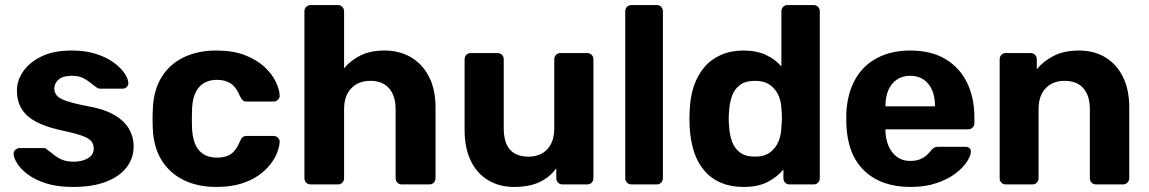

<svg xmlns="http://www.w3.org/2000/svg" viewBox="-20 -730 4547 760"><path d="M268 10Q206 10 161.5 -4.5Q117 -19 89.5 -40Q62 -61 48.5 -82.5Q35 -104 34 -119Q33 -130 41 -137Q49 -144 57 -144H154Q157 -144 160 -143Q163 -142 166 -138Q179 -129 193 -117.5Q207 -106 225.5 -98Q244 -90 272 -90Q305 -90 328 -103.5Q351 -117 351 -142Q351 -160 340.5 -172Q330 -184 301 -194Q272 -204 215 -216Q161 -228 123 -248Q85 -268 66 -298.5Q47 -329 47 -372Q47 -411 71.5 -447Q96 -483 144 -506.5Q192 -530 264 -530Q319 -530 360.5 -516.5Q402 -503 430 -482.5Q458 -462 472.5 -440.5Q487 -419 488 -403Q489 -393 482 -386Q475 -379 466 -379H377Q372 -379 368 -380.5Q364 -382 361 -385Q349 -393 336.5 -403.5Q324 -414 307 -422Q290 -430 263 -430Q230 -430 212.5 -415.5Q195 -401 195 -379Q195 -365 204 -353Q213 -341 241 -331Q269 -321 326 -310Q394 -298 434 -274Q474 -250 491.5 -218.5Q509 -187 509 -151Q509 -104 481 -67.5Q453 -31 399.5 -10.5Q346 10 268 10Z M836 10Q763 10 707.5 -17Q652 -44 620 -95.5Q588 -147 585 -219Q584 -235 584 -259.5Q584 -284 585 -300Q588 -373 619.5 -424.5Q651 -476 707 -503Q763 -530 836 -530Q903 -530 950 -511.5Q997 -493 1027 -465Q1057 -437 1071.5 -406.5Q1086 -376 1087 -353Q1088 -343 1080.5 -335.5Q1073 -328 1063 -328H956Q946 -328 940.5 -333.5Q935 -339 930 -349Q916 -384 894 -399Q872 -414 839 -414Q794 -414 768 -385Q742 -356 740 -295Q739 -256 740 -224Q743 -162 768.5 -134Q794 -106 839 -106Q874 -106 895 -121Q916 -136 930 -171Q934 -181 940 -186.5Q946 -192 956 -192H1063Q1073 -192 1080.5 -184.5Q1088 -177 1087 -167Q1086 -150 1077.5 -127Q1069 -104 1050.5 -80Q1032 -56 1003 -35.5Q974 -15 932.5 -2.5Q891 10 836 10Z M1210 0Q1199 0 1192 -7Q1185 -14 1185 -25V-685Q1185 -696 1192 -703Q1199 -710 1210 -710H1318Q1328 -710 1335 -703Q1342 -696 1342 -685V-460Q1369 -492 1408 -511Q1447 -530 1502 -530Q1561 -530 1606.5 -503.5Q1652 -477 1678 -426.5Q1704 -376 1704 -304V-25Q1704 -14 1697 -7Q1690 0 1679 0H1570Q1560 0 1553 -7Q1546 -14 1546 -25V-298Q1546 -351 1520 -380.5Q1494 -410 1446 -410Q1399 -410 1370.5 -380.5Q1342 -351 1342 -298V-25Q1342 -14 1335 -7Q1328 0 1318 0Z M2015 10Q1957 10 1912.5 -16.5Q1868 -43 1843.5 -93.5Q1819 -144 1819 -216V-495Q1819 -506 1826 -513Q1833 -520 1843 -520H1949Q1960 -520 1967 -513Q1974 -506 1974 -495V-222Q1974 -110 2072 -110Q2119 -110 2146.5 -139.5Q2174 -169 2174 -222V-495Q2174 -506 2181 -513Q2188 -520 2199 -520H2305Q2315 -520 2322 -513Q2329 -506 2329 -495V-25Q2329 -14 2322 -7Q2315 0 2305 0H2207Q2196 0 2189 -7Q2182 -14 2182 -25V-64Q2156 -28 2115 -9Q2074 10 2015 10Z M2480 0Q2469 0 2462 -7Q2455 -14 2455 -25V-685Q2455 -696 2462 -703Q2469 -710 2480 -710H2580Q2590 -710 2597 -703Q2604 -696 2604 -685V-25Q2604 -14 2597 -7Q2590 0 2580 0Z M2923 10Q2873 10 2834 -6.5Q2795 -23 2768 -54.5Q2741 -86 2727 -129.5Q2713 -173 2710 -226Q2709 -245 2709 -260.5Q2709 -276 2710 -294Q2712 -346 2726.5 -389Q2741 -432 2767.5 -463.5Q2794 -495 2833.5 -512.5Q2873 -530 2923 -530Q2975 -530 3012 -512.5Q3049 -495 3073 -467V-685Q3073 -696 3080 -703Q3087 -710 3098 -710H3201Q3211 -710 3218 -703Q3225 -696 3225 -685V-25Q3225 -14 3218 -7Q3211 0 3201 0H3105Q3095 0 3088 -7Q3081 -14 3081 -25V-59Q3056 -29 3018 -9.5Q2980 10 2923 10ZM2969 -110Q3006 -110 3028.5 -127Q3051 -144 3061.5 -170Q3072 -196 3073 -226Q3075 -245 3075 -264Q3075 -283 3073 -301Q3072 -329 3061 -353.5Q3050 -378 3027.5 -394Q3005 -410 2969 -410Q2931 -410 2909 -393.5Q2887 -377 2877.5 -350Q2868 -323 2866 -291Q2863 -260 2866 -229Q2868 -197 2877.5 -170Q2887 -143 2909 -126.5Q2931 -110 2969 -110Z M3584 10Q3469 10 3401.5 -54Q3334 -118 3330 -240Q3330 -248 3330 -261.5Q3330 -275 3330 -283Q3334 -360 3365 -415.5Q3396 -471 3452 -500.5Q3508 -530 3583 -530Q3667 -530 3723.5 -495.5Q3780 -461 3808.5 -401.5Q3837 -342 3837 -265V-242Q3837 -232 3829.5 -225Q3822 -218 3812 -218H3485Q3485 -217 3485 -214.5Q3485 -212 3485 -210Q3486 -178 3497.5 -151.5Q3509 -125 3530.5 -109Q3552 -93 3582 -93Q3607 -93 3623 -100Q3639 -107 3649.5 -117Q3660 -127 3665 -134Q3674 -144 3679.5 -146.5Q3685 -149 3697 -149H3801Q3811 -149 3817.5 -143.5Q3824 -138 3823 -128Q3822 -112 3806.5 -88.5Q3791 -65 3761 -42.5Q3731 -20 3686.5 -5Q3642 10 3584 10ZM3485 -309H3681V-311Q3681 -347 3669.5 -373.5Q3658 -400 3636 -415Q3614 -430 3583 -430Q3552 -430 3530 -415Q3508 -400 3496.5 -373.5Q3485 -347 3485 -311Z M3961 0Q3951 0 3944 -7Q3937 -14 3937 -25V-495Q3937 -506 3944 -513Q3951 -520 3961 -520H4059Q4070 -520 4077 -513Q4084 -506 4084 -495V-456Q4110 -488 4151 -509Q4192 -530 4251 -530Q4310 -530 4354.5 -503.5Q4399 -477 4424.5 -426.5Q4450 -376 4450 -304V-25Q4450 -14 4442.5 -7Q4435 0 4425 0H4319Q4308 0 4301 -7Q4294 -14 4294 -25V-298Q4294 -351 4268.5 -380.5Q4243 -410 4194 -410Q4147 -410 4119 -380.5Q4091 -351 4091 -298V-25Q4091 -14 4084 -7Q4077 0 4067 0Z"/></svg>

Font: Rubik SemiBold
Style: Regular
Weight: 600
Designer: Hubert and Fischer
Foundry: Hubert and Fischer
Version: Version 2.300;gftools[0.9.30]